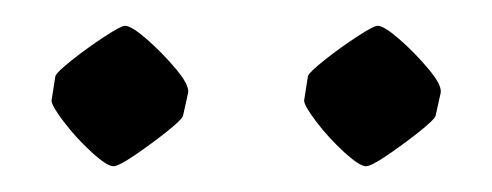

<svg xmlns="http://www.w3.org/2000/svg" viewBox="-20 -672 382 149"><path d="M219 -613Q220 -616 232 -625.5Q244 -635 257 -643.5Q270 -652 273 -652Q278 -652 290 -641.5Q302 -631 312.5 -618.5Q323 -606 322 -600L318 -582Q317 -579 305 -569.5Q293 -560 280.5 -551.5Q268 -543 264 -543Q259 -543 247 -554Q235 -565 225.5 -577.5Q216 -590 216 -594ZM23 -613Q24 -616 36 -625.5Q48 -635 61 -643.5Q74 -652 77 -652Q82 -652 94 -641.5Q106 -631 116.5 -618.5Q127 -606 126 -600L122 -582Q121 -579 109 -569.5Q97 -560 84.5 -551.5Q72 -543 68 -543Q63 -543 51 -554Q39 -565 29.5 -577.5Q20 -590 20 -594Z"/></svg>

Font: Grenze Gotisch
Style: Regular
Weight: 400
Designer: Renata Polastri
Foundry: Omnibus-Type
Version: Version 1.001